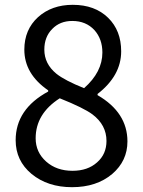

<svg xmlns="http://www.w3.org/2000/svg" viewBox="-20 -764 595 797"><path d="M111 -42Q45 -97 45 -182Q45 -311 180 -384V-389Q81 -457 81 -558Q81 -641 138 -693Q195 -744 282 -744Q374 -744 429 -690Q483 -637 483 -551Q483 -450 385 -374V-369Q509 -297 509 -177Q509 -96 446 -42Q381 13 279 13Q178 13 111 -42ZM405 -546Q405 -602 372 -639Q337 -677 280 -677Q229 -677 197 -644Q164 -611 164 -558Q164 -499 214 -458Q249 -430 329 -398Q405 -465 405 -546ZM383 -90Q422 -124 422 -179Q422 -245 364 -289Q328 -316 228 -356Q128 -292 128 -190Q128 -132 172 -93Q215 -55 281 -55Q344 -55 383 -90Z"/></svg>

Font: `nÑOSR
Style: Regular
Weight: 400
Designer: Ryoko NISHIZUKA ¬âXZm¬º[P (kana & ideographs); Paul D. Hunt (Latin, Greek & Cyrillic); Wenlong ZHANG _ e¬á¬ü¬ô (bopomof
Foundry: Adobe Systems Incorporated
Version: Version 1.00 June 24, 2014, initial release